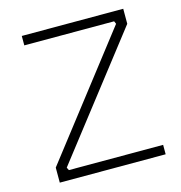

<svg xmlns="http://www.w3.org/2000/svg" viewBox="-108 -827 874 925"><g transform="rotate(-15 329.5 -365.0)"><path d="M77 -75 537 -669 531 -683H83V-730H589V-655L128 -61L135 -47H605V0H77Z"/></g></svg>

Font: Sora-SIA ExtraLight
Style: Regular
Weight: 200
Designer: Jonathan Barnbrook, Julián Moncada
Foundry: Barnbrook Fonts
Version: Version 2.000